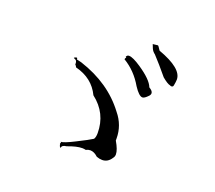

<svg xmlns="http://www.w3.org/2000/svg" viewBox="-96 -827 889 794"><g transform="rotate(20 348.0 -430.5)"><path d="M240 -162Q240 -175 261 -177Q300 -192 325 -192Q333 -192 340 -190Q350 -195 359 -195Q376 -195 393 -179Q406 -174 418 -174Q443 -174 458 -198Q464 -205 464 -215Q464 -235 444 -269V-278Q444 -336 406 -382Q332 -481 199 -524L178 -529V-531Q178 -536 175 -536Q172 -536 168 -534Q164 -532 164 -531Q164 -530 171.5 -527Q179 -524 179 -510V-507Q184 -503 186 -497Q262 -478 293 -413Q363 -359 363 -272Q363 -254 357 -245Q342 -235 290 -209Q245 -186 231 -186L228 -187Q234 -186 234 -184L230 -178L232 -180Q233 -165 240 -162ZM486 -474Q495 -474 510 -490Q516 -496 516 -503Q516 -513 499 -523Q488 -553 430 -592Q393 -617 376 -617Q367 -617 364 -608Q367 -607 367 -606Q367 -605 365 -603Q363 -601 363 -597Q415 -566 448 -509Q471 -474 486 -474ZM583 -558Q585 -558 588.5 -559.5Q592 -561 594 -580L595 -592Q595 -641 487 -680Q475 -699 473 -698.5Q471 -698 451 -696Q453 -690 458 -678.5Q463 -667 474 -659Q503 -628 541 -582Q565 -562 577 -560Q580 -558 583 -558Z"/></g></svg>

Font: Xiaobo Songti 小帛宋体
Style: Regular
Weight: 400
Version: Version 1.501;March 17, 2024;FontCreator 14.0.0.2814 64-bit